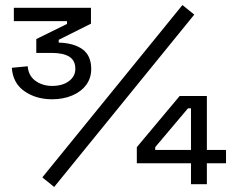

<svg xmlns="http://www.w3.org/2000/svg" viewBox="-20 -731 935 762"><path d="M187 -337Q123 -337 77 -369Q31 -401 27 -462L90 -468Q93 -430 121 -410Q149 -390 187 -390Q228 -390 253.5 -409Q279 -428 279 -458Q279 -491 255 -506Q231 -521 185 -521H124V-576L246 -636V-647H35V-700H341V-637L213 -573V-562Q274 -560 308 -535Q342 -510 342 -457Q342 -421 322 -394Q302 -367 266.5 -352Q231 -337 187 -337ZM195 11 148 -27 704 -711 751 -673ZM738 0V-83H523V-147L693 -350H801V-136H877V-83H801V0ZM596 -136H738V-301H726L596 -147Z"/></svg>

Font: Space Grotesk
Style: Regular
Weight: 400
Designer: Florian Karsten
Foundry: Florian Karsten
Version: Version 2.000